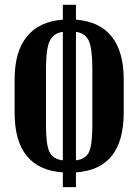

<svg xmlns="http://www.w3.org/2000/svg" viewBox="-20 -750 575 801"><path d="M242.2 30.8V-30.8Q41 -44.4 41 -279.8V-418.9Q41 -534.7 92.3 -597.7Q143.6 -660.6 242.2 -668V-730H296.9V-668Q395 -660.6 445.6 -597.9Q496.1 -535.2 496.1 -418.9V-279.8Q496.1 -44.4 296.9 -30.8V30.8ZM296.9 -617.2V-81.1Q337.4 -85.9 351.3 -115.7Q365.2 -145.5 365.2 -225.1V-463.9Q365.2 -545.4 351.1 -578.4Q336.9 -611.3 296.9 -617.2ZM171.9 -463.9V-225.1Q171.9 -146 186.5 -116Q201.2 -85.9 242.2 -81.1V-617.2Q201.7 -611.3 186.8 -577.6Q171.9 -543.9 171.9 -463.9Z"/></svg>

Font: Moniqa Black Paragraph
Style: Regular
Weight: 900
Designer: Rajesh Rajput
Foundry: Rajesh Rajput
Version: Version 1.000